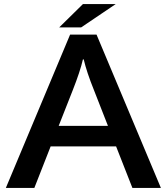

<svg xmlns="http://www.w3.org/2000/svg" viewBox="-20 -899 820 944"><path d="M387.7 -878.9H548.8L378.9 -764.2H271ZM324.7 -729H454.6L771 24.9H630.9L550.8 -179.2H229L148.9 24.9H8.8ZM510.7 -280.3 441.9 -456.1Q406.7 -543 391.6 -606.9H387.7Q374 -547.4 337.9 -456.1L268.6 -280.3Z"/></svg>

Font: FORM UDPGothic
Style: Bold
Weight: 700
Foundry: Pronama LLC
Version: Version 1.051